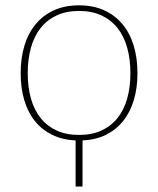

<svg xmlns="http://www.w3.org/2000/svg" viewBox="-20 -521 594 720"><path d="M276.5 -15Q324.5 -15 360.5 -31.5Q396.5 -48 420.8 -78.5Q445 -109 457 -151.5Q469 -194 469 -246.5Q469 -299 457 -342Q445 -385 420.8 -415.8Q396.5 -446.5 360.5 -463.2Q324.5 -480 276.5 -480Q228.5 -480 192.5 -463.2Q156.5 -446.5 132.2 -415.8Q108 -385 96 -342Q84 -299 84 -246.5Q84 -194 96 -151.5Q108 -109 132.2 -78.5Q156.5 -48 192.5 -31.5Q228.5 -15 276.5 -15ZM263.5 5.5Q214 3.5 175.5 -15.5Q137 -34.5 110.8 -67.2Q84.5 -100 71 -145.5Q57.5 -191 57.5 -246.5Q57.5 -304 72 -351Q86.5 -398 114.5 -431.2Q142.5 -464.5 183.2 -482.8Q224 -501 276.5 -501Q329 -501 369.8 -482.8Q410.5 -464.5 438.5 -431.2Q466.5 -398 481 -351Q495.5 -304 495.5 -246.5Q495.5 -191 481.8 -145.5Q468 -100 441.8 -67.2Q415.5 -34.5 377.2 -15.5Q339 3.5 289.5 5.5V178.5H263.5Z"/></svg>

Font: Lato 2
Style: Regular
Weight: 200
Designer: Lukasz Dziedzic with Adam Twardoch and Botio Nikoltchev
Foundry: tyPoland Lukasz Dziedzic
Version: Version 2.015; 2015-08-06; http://www.latofonts.com/